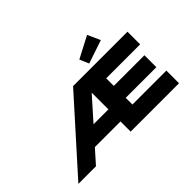

<svg xmlns="http://www.w3.org/2000/svg" viewBox="-135 -1399 1844 1844"><g transform="rotate(-45 787.5 -476.5)"><path d="M71 0 699 -700H1438V-528H977V-425H1393V-263H977V-172H1438V0H781V-138H419L553 -302H781V-575L811 -563L310 0ZM962 -744 922 -838 1142 -953 1200 -824Z"/></g></svg>

Font: Lexend Zetta ExtraBold
Style: Regular
Weight: 800
Designer: Bonnie Shaver-Troup, Thomas Jockin
Foundry: Lexend
Version: Version 1.007